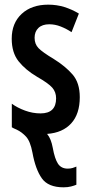

<svg xmlns="http://www.w3.org/2000/svg" viewBox="-20 -572 395 832"><path d="M255.4 239.7Q189 239.7 161.4 200.9Q133.8 162.1 120.6 89.4Q111.3 40 92.8 20Q74.2 0 52.2 -10.3Q44.4 -13.2 39.6 -15.9Q34.7 -18.6 31.2 -20.5V-122.6Q55.2 -105 88.4 -92.8Q121.6 -80.6 155.8 -80.6Q223.1 -80.6 223.1 -146Q223.1 -173.3 206.3 -192.4Q189.5 -211.4 140.6 -239.3Q90.3 -269 60.5 -306.4Q30.8 -343.8 30.8 -404.3Q30.8 -471.7 73.7 -511.7Q116.7 -551.8 189 -551.8Q225.6 -551.8 258.3 -541.7Q291 -531.7 321.8 -513.2L290 -432.6Q268.1 -447.3 243.4 -457Q218.8 -466.8 193.4 -466.8Q163.1 -466.8 146.5 -450.9Q129.9 -435.1 129.9 -408.2Q129.9 -380.9 147 -363.3Q164.1 -345.7 212.9 -316.4Q262.7 -285.6 294.2 -249.5Q325.7 -213.4 325.7 -150.9Q325.7 -78.1 288.6 -37.4Q251.5 3.4 184.1 8.3Q193.4 19.5 199.2 34.4Q205.1 49.3 208.5 67.9Q217.3 116.7 231.4 137.7Q245.6 158.7 273.4 158.7Q285.6 158.7 294.9 155.8Q304.2 152.8 311 149.9V228.5Q301.8 232.4 287.6 236.1Q273.4 239.7 255.4 239.7Z"/></svg>

Font: Open Sans Condensed SemiBold
Style: Regular
Weight: 600
Width: 3
Designer: Monotype Design Team
Foundry: Monotype Imaging Inc.
Version: Version 3.000; ttfautohint (v1.8.4)